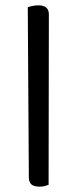

<svg xmlns="http://www.w3.org/2000/svg" viewBox="-20 -692 290 719"><path d="M129 7Q107 7 97.5 -1.5Q88 -10 88 -28L84 -665Q89 -667 100.5 -669.5Q112 -672 124 -672Q163 -672 163 -638L162 0Q157 2 148.5 4.5Q140 7 129 7Z"/></svg>

Font: Baloo Bhaijaan 2
Style: Regular
Weight: 400
Designer: Sanskriti Dholi, Noopur Datye and Ek Type
Foundry: Ek Type
Version: Version 1.701